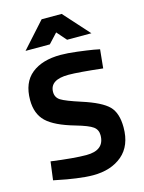

<svg xmlns="http://www.w3.org/2000/svg" viewBox="-135 -993 814 1084"><g transform="rotate(-15 272.0 -451.0)"><path d="M493 -665 482 -556Q341 -572 283 -572Q174 -572 174 -500Q174 -468 201 -451Q228 -434 315 -406Q427 -370 467 -329.5Q507 -289 507 -205Q507 -98 442 -43Q377 12 272 12Q231 12 174 4Q117 -4 81 -12L45 -19L59 -126Q193 -108 264 -108Q370 -108 370 -196Q370 -228 345.5 -246Q321 -264 248 -285Q132 -318 84.5 -363.5Q37 -409 37 -490Q37 -592 99 -642Q161 -692 269 -692Q309 -692 365 -685Q421 -678 457 -672ZM84 -765 218 -914H335L469 -765H327L278 -821L226 -765Z"/></g></svg>

Font: TitilliumText
Style: ExtraBold
Weight: 800
Designer: Accademia di Belle Arti di Urbino and others
Foundry: Accademia di Belle Arti di Urbino and others.
Version: Version 60.001